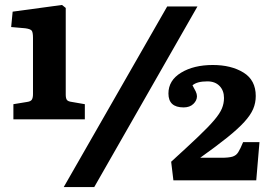

<svg xmlns="http://www.w3.org/2000/svg" viewBox="-20 -740 1093 774"><path d="M34 -259V-320L89 -329Q104 -331 108.5 -338.5Q113 -346 113 -361V-587Q113 -608 108.5 -615.5Q104 -623 82 -626L25 -631L31 -693L230 -720L245 -708V-359Q245 -344 249.5 -337.5Q254 -331 270 -329L322 -320V-259ZM237 14 654 -714H776L360 14ZM679 -13 670 -88Q737 -149 778.5 -188.5Q820 -228 843 -255Q866 -282 874.5 -302.5Q883 -323 883 -345Q883 -375 865 -393.5Q847 -412 816 -412Q774 -412 756 -396Q764 -382 769 -371.5Q774 -361 774 -352Q774 -335 759.5 -321Q745 -307 720 -307Q659 -307 659 -363Q659 -416 710 -447Q761 -478 838 -478Q912 -478 961.5 -447.5Q1011 -417 1011 -353Q1011 -325 1000.5 -300.5Q990 -276 965 -248.5Q940 -221 896.5 -186Q853 -151 787 -104H872Q902 -104 917 -108.5Q932 -113 940.5 -126.5Q949 -140 960 -167H1026L1013 -13Z"/></svg>

Font: Literata 12pt
Style: Bold
Weight: 700
Designer: Latin by Veronika Burian and Jose Scaglione. Greek by Irene Vlachou. Cyrillic by Vera Evstafieva.
Foundry: TypeTogether
Version: Version 3.002